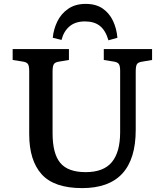

<svg xmlns="http://www.w3.org/2000/svg" viewBox="-20 -952 842 986"><path d="M402 14Q258 14 194 -57Q130 -128 130 -263V-588Q130 -613 123.5 -623Q117 -633 96 -636L45 -644V-700H334V-644L280 -635Q262 -632 256 -621.5Q250 -611 250 -585V-268Q250 -163 289.5 -115.5Q329 -68 420 -68Q512 -68 554.5 -119.5Q597 -171 597 -273V-588Q597 -613 590.5 -623Q584 -633 563 -636L513 -644V-700H761V-644L708 -635Q689 -632 683 -622Q677 -612 677 -584V-285Q677 14 402 14ZM420 -932Q473 -932 507.5 -908Q542 -884 560.5 -844.5Q579 -805 583 -758L537 -745Q522 -796 493 -819Q464 -842 416 -842Q367 -842 337 -816.5Q307 -791 296 -747L251 -758Q255 -802 274.5 -842Q294 -882 330.5 -907Q367 -932 420 -932Z"/></svg>

Font: Literata 12pt Medium
Style: Regular
Weight: 500
Designer: Latin by Veronika Burian and Jose Scaglione. Greek by Irene Vlachou. Cyrillic by Vera Evstafieva.
Foundry: TypeTogether
Version: Version 3.002